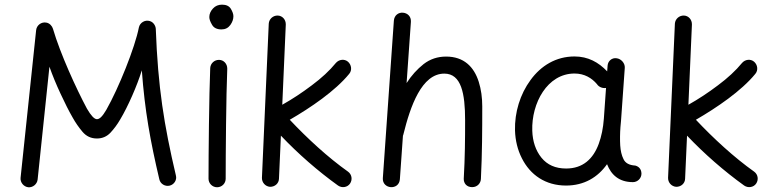

<svg xmlns="http://www.w3.org/2000/svg" viewBox="-20 -768 3334 825"><path d="M101.1 36.6C121.1 38.6 139.2 23.4 141.6 3.9L192.4 -481.4C205.6 -443.8 221.7 -404.8 240.2 -365.2C258.8 -325.2 275.9 -291 292 -263.2C304.2 -241.2 318.4 -220.7 334.5 -201.7C350.6 -182.6 371.1 -172.9 396.5 -172.9C419.4 -172.9 439 -181.2 454.6 -197.8C469.7 -213.9 483.9 -232.9 496.6 -254.9C530.3 -311 569.3 -400.4 589.4 -465.8C602.1 -292 626 -161.6 664.6 2.4C668.9 22 689 34.2 708.5 29.8C728 25.4 741.2 5.4 735.8 -14.2C684.6 -231.9 658.7 -392.6 649.4 -644C648.9 -655.8 640.1 -673.3 623 -677.7C603 -683.6 581.1 -670.9 576.7 -649.9C560.1 -564 489.3 -388.2 437 -296.4C419.9 -267.1 407.7 -255.9 396.5 -255.9C385.3 -255.9 371.1 -271 353.5 -301.3C307.6 -387.2 239.3 -536.1 207.5 -644.5C204.1 -655.8 193.8 -668.5 178.7 -670.9C157.7 -674.8 137.7 -659.7 135.3 -638.7L68.4 -3.9C66.4 15.6 81.5 34.2 101.1 36.6Z M879.4 -694.8C879.4 -685.5 883.3 -674.8 891.1 -661.6C898.4 -648.4 912.1 -641.6 931.6 -641.6C947.8 -641.6 960.4 -647.9 969.7 -660.6C978.5 -672.9 982.9 -685.5 982.9 -698.2C982.9 -707.5 979 -718.3 971.7 -730.5C964.4 -742.2 951.7 -748 934.1 -748C918.5 -748 905.3 -742.7 895 -731.4C884.8 -720.2 879.4 -708 879.4 -694.8ZM921.9 -510.7H920.4C901.4 -510.7 884.8 -496.1 883.3 -476.1C878.4 -360.8 876 -101.6 876 0C876 20 892.6 36.6 912.6 36.6C933.6 36.6 949.7 20 949.7 0C949.7 -100.6 951.7 -360.8 956.5 -472.2V-473.6C956.5 -493.2 941.9 -510.3 921.9 -510.7Z M1483.9 21C1495.6 3.9 1491.7 -18.6 1475.6 -30.3C1389.6 -91.3 1300.8 -172.9 1225.1 -253.4C1314.5 -305.2 1420.4 -377 1480.5 -450.7C1493.7 -466.3 1490.2 -489.7 1475.1 -502.9C1459.5 -516.1 1436.5 -512.7 1423.3 -497.6C1396.5 -464.8 1361.8 -432.6 1319.8 -401.4C1277.8 -369.6 1235.4 -341.8 1192.9 -317.9L1208 -662.6C1208.5 -683.6 1193.4 -700.7 1173.3 -701.2C1153.3 -701.7 1136.2 -686.5 1134.8 -666.5L1105.5 -3.9C1105 16.1 1120.1 33.2 1140.1 34.7C1161.1 35.2 1178.2 20 1178.7 0L1187 -185.1C1260.7 -107.4 1346.2 -32.7 1432.6 29.3C1449.7 41 1472.7 37.1 1483.9 21Z M1658.7 36.1C1677.7 37.6 1696.3 26.4 1698.2 2.4L1711.4 -185.1C1712.4 -186.5 1712.9 -188.5 1713.4 -190.9C1743.2 -311 1791.5 -451.7 1889.2 -451.7C1962.4 -451.7 1978.5 -365.7 1978.5 -251.5C1978.5 -170.9 1978 -93.3 1972.7 0C1972.2 19.5 1984.9 36.1 2008.8 36.1C2031.7 36.1 2045.9 18.6 2046.4 0.5C2051.8 -108.4 2052.2 -209 2052.2 -310.5C2052.2 -348.6 2047.4 -383.8 2037.1 -416.5C2016.6 -481.4 1972.7 -524.9 1897 -524.9C1860.4 -524.9 1828.1 -514.2 1800.3 -492.7C1772.5 -470.7 1748 -443.8 1727.1 -411.1L1745.6 -674.3C1747.1 -698.2 1730 -711.9 1711.9 -713.4C1692.9 -715.3 1674.3 -703.1 1672.4 -679.2L1625 -2.4C1623.5 21 1640.6 34.7 1658.7 36.1Z M2699.7 14.6C2719.7 14.6 2736.3 -2 2736.3 -22C2735.8 -43.5 2722.7 -53.2 2709.5 -56.6C2683.6 -58.1 2667 -67.4 2659.2 -84C2650.9 -100.6 2646.5 -120.1 2645 -143.1C2643.6 -166 2644 -196.3 2646 -222.2C2647 -231 2647.9 -239.7 2648.4 -248.5L2664.6 -476.6C2666 -496.1 2649.4 -515.1 2629.9 -517.6C2609.9 -521 2592.3 -506.3 2590.8 -486.3L2588.9 -461.4C2551.8 -500.5 2506.8 -525.4 2448.7 -525.4C2368.7 -525.4 2304.2 -485.4 2259.8 -424.3C2214.8 -363.3 2190.9 -285.2 2192.9 -207.5C2194.3 -164.1 2204.1 -124 2222.2 -88.4C2258.3 -16.1 2324.2 29.3 2412.1 29.3C2490.2 29.3 2548.8 -6.3 2588.4 -62.5C2606 -17.1 2639.6 14.6 2699.7 14.6ZM2412.6 -43.9C2366.7 -43.9 2331.5 -59.6 2306.6 -90.3C2281.7 -121.1 2268.6 -160.2 2267.1 -206.5C2263.2 -324.2 2331.5 -452.1 2448.7 -452.1C2491.2 -452.1 2522.9 -432.6 2544.9 -406.7C2553.2 -393.6 2569.8 -387.7 2584 -390.1L2574.7 -258.3C2571.8 -218.3 2564.5 -182.1 2552.7 -149.9C2528.8 -85 2484.4 -43.9 2412.6 -43.9Z M3229 21C3240.7 3.9 3236.8 -18.6 3220.7 -30.3C3134.8 -91.3 3045.9 -172.9 2970.2 -253.4C3059.6 -305.2 3165.5 -377 3225.6 -450.7C3238.8 -466.3 3235.4 -489.7 3220.2 -502.9C3204.6 -516.1 3181.6 -512.7 3168.5 -497.6C3141.6 -464.8 3106.9 -432.6 3064.9 -401.4C3022.9 -369.6 2980.5 -341.8 2938 -317.9L2953.1 -662.6C2953.6 -683.6 2938.5 -700.7 2918.5 -701.2C2898.4 -701.7 2881.3 -686.5 2879.9 -666.5L2850.6 -3.9C2850.1 16.1 2865.2 33.2 2885.3 34.7C2906.2 35.2 2923.3 20 2923.8 0L2932.1 -185.1C3005.9 -107.4 3091.3 -32.7 3177.7 29.3C3194.8 41 3217.8 37.1 3229 21Z"/></svg>

Font: Mikhak
Style: Regular
Weight: 400
Designer: Amin Abedi
Version: Version 3.2